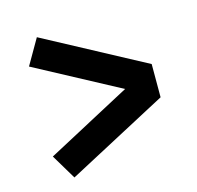

<svg xmlns="http://www.w3.org/2000/svg" viewBox="-89 -729 777 759"><g transform="rotate(-15 300.0 -350.0)"><path d="M64 -165 409 -349 65 -533 125 -637 536 -417V-281L125 -63Z"/></g></svg>

Font: Epunda Sans Black
Style: Regular
Weight: 900
Designer: Simon Atzbach
Foundry: typofactur
Version: Version 2.204; ttfautohint (v1.8.4.7-5d5b)